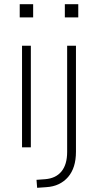

<svg xmlns="http://www.w3.org/2000/svg" viewBox="-20 -702 467 915"><path d="M74 -619V-682H138V-619ZM85 0V-484H127V0ZM289 -619V-682H353V-619ZM157 193 154 155 195 152Q246 148 273 115Q300 82 300 22V-484H342V21Q342 60 332.5 90Q323 120 304.5 141.5Q286 163 260 175.5Q234 188 200 190Z"/></svg>

Font: Nunito Sans 12pt ExtraLight
Style: Regular
Weight: 200
Version: Version 3.101;gftools[0.9.27]